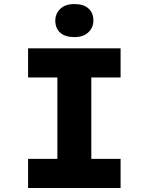

<svg xmlns="http://www.w3.org/2000/svg" viewBox="-20 -942 745 962"><path d="M120.7 0V-146.1H267.5V-553.9H120.7V-700H584.2V-553.9H437.5V-146.1H584.2V0ZM352.5 -756.1Q306.6 -756.1 281.8 -778.1Q257.1 -800.2 257.1 -838.9Q257.1 -873.7 282.1 -897.7Q307.1 -921.7 352.5 -921.7Q398.4 -921.7 423.1 -899.7Q447.9 -877.7 447.9 -838.9Q447.9 -804.2 422.8 -780.1Q397.8 -756.1 352.5 -756.1Z"/></svg>

Font: Lexend Exa
Style: Regular
Weight: 400
Designer: Bonnie Shaver-Troup, Thomas Jockin
Foundry: Lexend
Version: Version 1.007